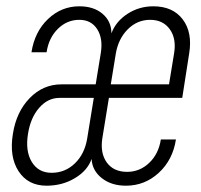

<svg xmlns="http://www.w3.org/2000/svg" viewBox="-20 -580 640 610"><path d="M128 10Q69 10 39 -36Q9 -82 21 -155Q32 -225 74.5 -268.5Q117 -312 175 -312H284L300 -410Q308 -457 289 -487Q270 -517 232 -517Q193 -517 164 -488.5Q135 -460 128 -414H80Q90 -479 132.5 -519.5Q175 -560 232 -560Q278 -560 306 -536Q334 -512 334 -474Q348 -512 385 -536Q422 -560 467 -560Q529 -560 560.5 -518.5Q592 -477 581 -410L559 -269H326L305 -140Q298 -93 319.5 -63.5Q341 -34 384 -34Q424 -34 454 -62.5Q484 -91 491 -137H539Q529 -72 484.5 -31Q440 10 380 10Q334 10 303.5 -14Q273 -38 271 -75Q258 -38 218 -14Q178 10 128 10ZM332 -312H517L533 -410Q541 -457 519.5 -487Q498 -517 457 -517Q416 -517 386 -487Q356 -457 348 -410ZM144 -31Q187 -31 218 -61Q249 -91 257 -140L278 -269H169Q132 -269 104.5 -237.5Q77 -206 69 -155Q60 -100 81 -65.5Q102 -31 144 -31Z"/></svg>

Font: JetBrains Mono NL Thin
Style: Italic
Weight: 100
Italic angle: -9°
Monospace: yes
Designer: Philipp Nurullin, Konstantin Bulenkov
Foundry: JetBrains
Version: Version 2.305; ttfautohint (v1.8.4.7-5d5b)